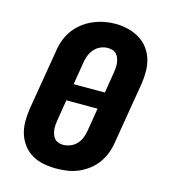

<svg xmlns="http://www.w3.org/2000/svg" viewBox="-112 -835 824 933"><g transform="rotate(15 300.0 -369.0)"><path d="M256 8Q224 8 192.5 2Q161 -4 134.5 -19.5Q108 -35 89.5 -59.5Q71 -84 62 -113.5Q53 -143 53 -175.5Q53 -208 58 -240L109 -545Q113 -573 123 -600Q133 -627 150.5 -651Q168 -675 192 -693.5Q216 -712 243 -723.5Q270 -735 297.5 -740.5Q325 -746 354 -746Q386 -746 417 -738.5Q448 -731 474.5 -715.5Q501 -700 519.5 -675.5Q538 -651 547 -621.5Q556 -592 556 -559.5Q556 -527 551 -495L500 -190Q496 -162 486 -135Q476 -108 459 -84Q442 -60 418 -41.5Q394 -23 367 -11.5Q340 0 312 4Q284 8 256 8ZM390 -410 407 -514Q409 -527 410 -539.5Q411 -552 409.5 -564Q408 -576 404 -587.5Q400 -599 392 -607.5Q384 -616 372.5 -619.5Q361 -623 348 -623Q330 -623 312.5 -615.5Q295 -608 282 -593.5Q269 -579 262 -561.5Q255 -544 252 -526L233 -410ZM259 -112Q277 -112 295.5 -119.5Q314 -127 327 -141Q340 -155 347 -173Q354 -191 357 -209L376 -325H219L202 -221Q200 -208 199 -195.5Q198 -183 199.5 -171Q201 -159 205 -148Q209 -137 216.5 -128.5Q224 -120 235.5 -116Q247 -112 259 -112Z"/></g></svg>

Font: Iosevka Slab Heavy Extended
Style: Italic
Weight: 900
Width: 7
Italic angle: -9°
Monospace: yes
Designer: Belleve Invis
Foundry: Belleve Invis
Version: Version 11.1.0; ttfautohint (v1.8.3)